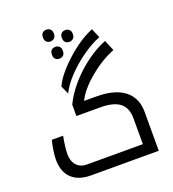

<svg xmlns="http://www.w3.org/2000/svg" viewBox="-176 -1153 1159 1286"><g transform="rotate(-20 404.0 -510.0)"><path d="M252 0Q161.1 0 113 -46.4Q64.9 -92.8 64.9 -179.2Q64.9 -204.6 70.3 -242.2Q75.7 -279.8 85 -314H165Q149.9 -231 149.9 -189Q149.9 -137.2 176.5 -107.7Q203.1 -78.1 249 -78.1H647.9V-262.2Q647.9 -336.9 603 -372.1Q558.1 -407.2 463.9 -407.2H293.9V-488.8Q326.2 -556.2 382.8 -621.3Q439.5 -686.5 509.5 -737.5Q579.6 -788.6 646 -814L678.2 -737.8Q587.4 -702.6 499 -628.9Q410.6 -555.2 377 -484.9H463.9Q594.7 -484.9 663.8 -431.2Q732.9 -377.4 732.9 -276.9V0ZM267.1 -627Q299.8 -700.2 396.5 -788.8Q493.2 -877.4 590.3 -918L619.1 -851.1Q557.6 -827.6 489.3 -778.8Q420.9 -730 368.9 -673.8Q316.9 -617.7 293.9 -567.9ZM319.3 -807.1Q302.7 -807.1 291.5 -817.1Q280.3 -827.1 280.3 -849.1Q280.3 -871.1 291.5 -881.1Q302.7 -891.1 319.3 -891.1Q335 -891.1 346.7 -881.1Q358.4 -871.1 358.4 -849.1Q358.4 -827.1 346.7 -817.1Q335 -807.1 319.3 -807.1ZM420.4 -890.1Q403.8 -890.1 392.6 -900.1Q381.3 -910.2 381.3 -932.1Q381.3 -954.1 392.6 -964.1Q403.8 -974.1 420.4 -974.1Q436 -974.1 447.8 -964.1Q459.5 -954.1 459.5 -932.1Q459.5 -910.2 447.8 -900.1Q436 -890.1 420.4 -890.1ZM302.2 -936Q285.6 -936 274.4 -946Q263.2 -956.1 263.2 -978Q263.2 -1000 274.4 -1010Q285.6 -1020 302.2 -1020Q317.9 -1020 329.6 -1010Q341.3 -1000 341.3 -978Q341.3 -956.1 329.6 -946Q317.9 -936 302.2 -936Z"/></g></svg>

Font: Droid Arabic Kufi
Style: Regular
Weight: 400
Designer: Pascal Zoghbi
Foundry: Irfont.ir
Version: Version 1.00 February 28, 2013, initial release